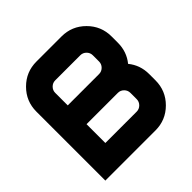

<svg xmlns="http://www.w3.org/2000/svg" viewBox="-187 -895 1058 1058"><g transform="rotate(-45 342.0 -366.0)"><path d="M195.3 -439.5H439.5Q459.5 -439.5 473.9 -453.9Q488.3 -468.3 488.3 -488.3V-537.1Q488.3 -557.1 473.9 -571.5Q459.5 -585.9 439.5 -585.9H244.1Q224.1 -585.9 209.7 -571.5Q195.3 -557.1 195.3 -537.1ZM48.8 0V-537.1Q48.8 -618.2 106 -675.3Q163.1 -732.4 244.1 -732.4H439.5Q520.5 -732.4 577.6 -675.3Q634.8 -618.2 634.8 -537.1V-488.3Q634.8 -418.5 592.3 -366.2Q634.8 -314 634.8 -244.1V-195.3Q634.8 -114.3 577.6 -57.1Q520.5 0 439.5 0ZM195.3 -293V-146.5H439.5Q459.5 -146.5 473.9 -160.9Q488.3 -175.3 488.3 -195.3V-244.1Q488.3 -264.2 473.9 -278.6Q459.5 -293 439.5 -293Z"/></g></svg>

Font: Audex
Style: Regular
Weight: 400
Designer: GGBotNet
Foundry: GGBotNet
Version: 1.00